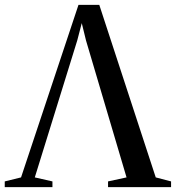

<svg xmlns="http://www.w3.org/2000/svg" viewBox="-40 -769 724 789"><path d="M-20.5 0V-23.5L46.5 -40L282.5 -749H368L600 -40L663 -23.5V0H404V-23.5L480 -40L313.5 -602.5L296 -674L277.5 -603L103 -40L175.5 -23.5V0Z"/></svg>

Font: Merriweather 120pt
Style: Regular
Weight: 400
Version: Version 2.100